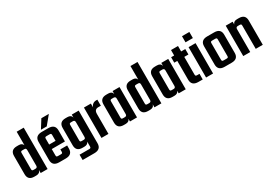

<svg xmlns="http://www.w3.org/2000/svg" viewBox="31 -1611 3811 2689"><g transform="rotate(-30 1936.0 -267.0)"><path d="M238 -669H352V0H240V-49Q228 0 169 0H138Q36 0 36 -99V-393Q36 -492 138 -492H169Q223 -492 238 -450ZM177 -88H207Q238 -88 238 -121V-370Q238 -389 231 -396.5Q224 -404 207 -404H177Q161 -404 155 -398.5Q149 -393 149 -377V-115Q149 -99 155 -93.5Q161 -88 177 -88Z M541 -491H647Q755 -491 755 -392V-213H542V-112Q542 -96 547.5 -90.5Q553 -85 570 -85H616Q632 -85 638 -90.5Q644 -96 644 -112V-149H754V-99Q754 0 645 0H541Q432 0 432 -99V-392Q432 -491 541 -491ZM542 -286H646V-380Q646 -396 640 -401.5Q634 -407 618 -407H570Q554 -407 548 -401.5Q542 -396 542 -380ZM753 -660 640 -523H546L632 -660Z M1026 -491H1138V37Q1138 136 1029 136H840V50H996Q1012 50 1018 44.5Q1024 39 1024 23V-55Q1009 -13 955 -13H924Q822 -13 822 -112V-392Q822 -491 924 -491H955Q1014 -491 1026 -443ZM963 -101H993Q1010 -101 1017 -108.5Q1024 -116 1024 -135V-370Q1024 -403 993 -403H963Q947 -403 941 -397.5Q935 -392 935 -376V-128Q935 -112 941 -106.5Q947 -101 963 -101Z M1423 -493H1441V-395H1399Q1336 -395 1336 -323V0H1223V-491H1335V-428Q1343 -457 1366 -475Q1389 -493 1423 -493Z M1686 -491H1798V0H1684V-42Q1669 0 1615 0H1584Q1482 0 1482 -99V-392Q1482 -491 1584 -491H1615Q1674 -491 1686 -443ZM1623 -88H1653Q1684 -88 1684 -121V-370Q1684 -403 1653 -403H1623Q1607 -403 1601 -397.5Q1595 -392 1595 -376V-115Q1595 -99 1601 -93.5Q1607 -88 1623 -88Z M2078 -669H2192V0H2080V-49Q2068 0 2009 0H1978Q1876 0 1876 -99V-393Q1876 -492 1978 -492H2009Q2063 -492 2078 -450ZM2017 -88H2047Q2078 -88 2078 -121V-370Q2078 -389 2071 -396.5Q2064 -404 2047 -404H2017Q2001 -404 1995 -398.5Q1989 -393 1989 -377V-115Q1989 -99 1995 -93.5Q2001 -88 2017 -88Z M2474 -491H2586V0H2472V-42Q2457 0 2403 0H2372Q2270 0 2270 -99V-392Q2270 -491 2372 -491H2403Q2462 -491 2474 -443ZM2411 -88H2441Q2472 -88 2472 -121V-370Q2472 -403 2441 -403H2411Q2395 -403 2389 -397.5Q2383 -392 2383 -376V-115Q2383 -99 2389 -93.5Q2395 -88 2411 -88Z M2862 -403H2795V-118Q2795 -102 2801 -96.5Q2807 -91 2824 -91H2861V0H2791Q2682 0 2682 -99V-403H2633V-491H2682V-579H2795V-491H2862Z M2912 -571V-670H3031V-571ZM3028 0H2915V-491H3028Z M3216 -491H3329Q3435 -491 3435 -392V-99Q3435 0 3329 0H3216Q3109 0 3109 -99V-392Q3109 -491 3216 -491ZM3324 -112V-379Q3324 -395 3318 -400.5Q3312 -406 3295 -406H3249Q3232 -406 3226 -400.5Q3220 -395 3220 -379V-112Q3220 -96 3226 -90.5Q3232 -85 3249 -85H3295Q3312 -85 3318 -90.5Q3324 -96 3324 -112Z M3699 -491H3729Q3832 -491 3832 -392V0H3718V-376Q3718 -392 3712 -397.5Q3706 -403 3690 -403H3660Q3629 -403 3629 -370V0H3516V-491H3628V-446Q3642 -491 3699 -491Z"/></g></svg>

Font: Teko Medium
Style: Regular
Weight: 500
Designer: Manushi Parikh, Jonny Pinhorn
Foundry: Indian Type Foundry
Version: Version 1.106;PS 1.0;hotconv 1.0.78;makeotf.lib2.5.61930; tt